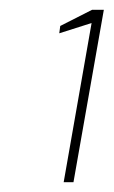

<svg xmlns="http://www.w3.org/2000/svg" viewBox="-20 -724 232 392"><path d="M110 -352 167 -677 101 -656 103 -671 168 -704H192L130 -352Z"/></svg>

Font: DM Sans 17pt Thin
Style: Italic
Weight: 250
Italic angle: -10°
Version: Version 4.004;gftools[0.9.30]